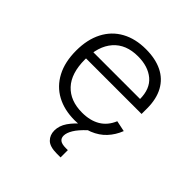

<svg xmlns="http://www.w3.org/2000/svg" viewBox="-189 -655 998 998"><g transform="rotate(45 310.0 -156.0)"><path d="M321.5 -512Q391.5 -512 441.2 -487.8Q491 -463.5 517.2 -415.5Q543.5 -367.5 543.5 -298V-257.5H114.5V-307H511L483 -283V-304.5Q483 -381 438 -418.8Q393 -456.5 319 -456.5Q230.5 -456.5 182.8 -402Q135 -347.5 135 -250Q135 -148 183.8 -95.8Q232.5 -43.5 320 -43.5Q379 -43.5 419.8 -67.8Q460.5 -92 481 -141.5L541 -129Q524.5 -86.5 495.2 -55Q466 -23.5 422 -5.8Q378 12 320 12Q244.5 12 188.2 -18.5Q132 -49 101 -107.8Q70 -166.5 70 -250Q70 -331.5 100.5 -390.5Q131 -449.5 187.8 -480.8Q244.5 -512 321.5 -512ZM336.5 109Q336.5 127.5 349.2 137Q362 146.5 391 146.5H405.5V200H378.5Q326.5 200 305 178.5Q283.5 157 283.5 124Q283.5 89 305.8 56.2Q328 23.5 376.5 -18.5L405.5 0Q369 34 352.8 61Q336.5 88 336.5 109Z"/></g></svg>

Font: Monaspace Neon Var
Style: Regular
Weight: 400
Designer: Riley Cran and the Lettermatic Team
Version: Version 1.000 (Monaspace Neon Var)